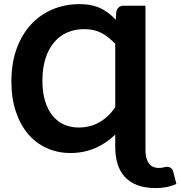

<svg xmlns="http://www.w3.org/2000/svg" viewBox="-20 -754 896 953"><path d="M702 -8.5Q702 31.5 718 55.5Q734 79.5 769 79.5Q782.5 79.5 792.2 76.8Q802 74 810.5 74Q818.5 74 827.2 79Q836 84 840.5 100L855.5 159Q830 170 806 174.8Q782 179.5 752.5 179.5Q697.5 179.5 659.5 164.2Q621.5 149 597.5 121.8Q573.5 94.5 562.8 57.2Q552 20 552 -24.5V-86Q507 -42 450.8 -18.2Q394.5 5.5 330 5.5Q266 5.5 212.2 -18.8Q158.5 -43 119.5 -88.8Q80.5 -134.5 58.5 -200.5Q36.5 -266.5 36.5 -349.5Q36.5 -440 62.2 -511.2Q88 -582.5 133.5 -632Q179 -681.5 241 -707.5Q303 -733.5 375 -733.5Q400.5 -733.5 424 -729.8Q447.5 -726 469.8 -717Q492 -708 513 -693Q534 -678 555 -655.5L556.5 -688.5Q557.5 -706 567.5 -715.8Q577.5 -725.5 592.5 -725.5H702ZM371.5 -121Q396.5 -121 421.2 -126.8Q446 -132.5 469 -144.8Q492 -157 513 -176.2Q534 -195.5 552 -222V-536.5Q535.5 -553.5 518.8 -567.2Q502 -581 483.8 -590.2Q465.5 -599.5 444.5 -604.5Q423.5 -609.5 398.5 -609.5Q352 -609.5 313.8 -592.8Q275.5 -576 248.2 -543.5Q221 -511 205.8 -463.5Q190.5 -416 190.5 -354Q190.5 -295.5 204 -251.8Q217.5 -208 241.5 -179Q265.5 -150 298.8 -135.5Q332 -121 371.5 -121Z"/></svg>

Font: Lato Heavy
Style: Regular
Weight: 800
Designer: Lukasz Dziedzic
Foundry: tyPoland Lukasz Dziedzic
Version: Version 2.007; 2014-02-27